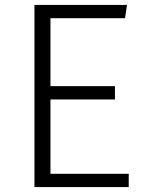

<svg xmlns="http://www.w3.org/2000/svg" viewBox="-20 -760 593 780"><path d="M496 -740H120V0H503V-54H185V-356H447V-410H185V-686H488Z"/></svg>

Font: Glow Sans SC Normal
Style: Regular
Weight: 400
Designer: Ryoko NISHIZUKA (kana, bopomofo & ideographs); Paul D. Hunt (Latin, Greek & Cyrillic); Sandoll Communications, Soo-young
Version: Version 0.93